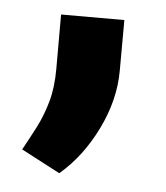

<svg xmlns="http://www.w3.org/2000/svg" viewBox="-34 -152 313 363"><g transform="rotate(5 122.5 29.5)"><path d="M188 -24.4Q188 30.9 160.7 86.8Q133.4 142.7 90.9 178.8L17.2 140.1Q29.3 118.1 41.1 95.4Q52.8 72.7 60.5 45.4Q68.2 18.1 68.2 -17.1V-120.4H188.3Z"/></g></svg>

Font: Heebo
Style: Regular
Weight: 400
Designer: Oded Ezer
Foundry: Ezer Type House
Version: Version 3.100